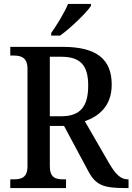

<svg xmlns="http://www.w3.org/2000/svg" viewBox="-20 -951 670 971"><path d="M239 -784V-771H284C337 -809 417 -886 440 -921V-931H324C306 -886 268 -826 239 -784ZM32 0H314V-44H301C262 -44 232 -52 232 -110V-314H304L424 -90C463 -15 501 0 611 0H630V-44H627C589 -44 564 -71 532 -125L409 -338C478 -362 545 -413 545 -523C545 -651 469 -714 298 -714H32V-670H49C86 -670 119 -661 119 -603V-110C119 -52 87 -44 49 -44H32ZM289 -363H232V-664H290C387 -664 426 -620 426 -519C426 -416 390 -363 289 -363Z"/></svg>

Font: Noto Serif Lao SemiCondensed Medium
Style: Regular
Weight: 500
Width: 4
Designer: Monotype Design Team
Foundry: Monotype Imaging Inc.
Version: Version 2.003